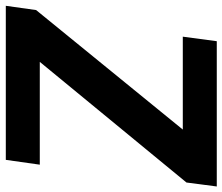

<svg xmlns="http://www.w3.org/2000/svg" viewBox="-98 -712 785 678"><g transform="rotate(90 295.0 -372.5)"><path d="M-24 0H520L537 -120H174L600 -638L614 -745H101L85 -625H413L-9 -107Z"/></g></svg>

Font: Mluvka Bold
Style: Italic
Weight: 700
Italic angle: -8°
Designer: Modified by Jiří Krblich, Original typeface by Gumpita Rahayu
Foundry: Gumpita Rahayu & Jiří Krblich
Version: Version 2.000;Glyphs 3.1.1 (3134)